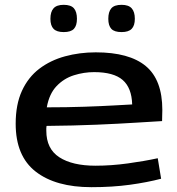

<svg xmlns="http://www.w3.org/2000/svg" viewBox="-20 -766 735 796"><path d="M359 10Q211 10 128 -54.5Q45 -119 45 -253Q45 -333 71 -389.5Q97 -446 143 -481Q189 -516 249.5 -532.5Q310 -549 377 -549Q516 -549 584.5 -492Q653 -435 653 -310Q653 -302 652.5 -289.5Q652 -277 652 -264Q615 -262 545 -257.5Q475 -253 380 -249Q285 -245 173 -244Q172 -239 172 -234.5Q172 -230 172 -224Q172 -149 226 -114Q280 -79 376 -79Q441 -79 510 -88.5Q579 -98 634 -110L648 -25Q591 -10 518.5 0Q446 10 359 10ZM174 -321Q257 -321 330 -323.5Q403 -326 455 -329Q507 -332 528 -333Q526 -402 488.5 -434.5Q451 -467 370 -467Q328 -467 286.5 -454Q245 -441 214.5 -409Q184 -377 174 -321ZM484 -633Q454 -633 441.5 -646.5Q429 -660 429 -688Q429 -717 441.5 -731.5Q454 -746 484 -746Q513 -746 526 -731.5Q539 -717 539 -688Q539 -660 526 -646.5Q513 -633 484 -633ZM244 -633Q215 -633 202 -646.5Q189 -660 189 -688Q189 -717 202 -731.5Q215 -746 244 -746Q274 -746 286.5 -731.5Q299 -717 299 -688Q299 -660 286.5 -646.5Q274 -633 244 -633Z"/></svg>

Font: Georama Extended Medium
Style: Regular
Weight: 500
Width: 7
Designer: Jean-Baptiste Levee
Foundry: Production Type
Version: Version 1.000